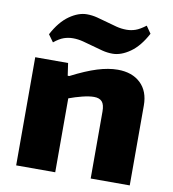

<svg xmlns="http://www.w3.org/2000/svg" viewBox="-87 -868 851 944"><g transform="rotate(10 338.5 -396.0)"><path d="M57 -540H221L230 -478H238Q312 -516 367 -533Q422 -550 468 -550Q540 -550 582 -510Q624 -470 624 -399V0H429V-334Q429 -369 416 -383.5Q403 -398 376 -398Q352 -398 318 -389.5Q284 -381 252 -369V0H57ZM104 -663Q139 -729 184 -760.5Q229 -792 271 -792Q297 -792 322.5 -785.5Q348 -779 373.5 -771.5Q399 -764 424 -757.5Q449 -751 475 -751Q498 -751 519.5 -758.5Q541 -766 570 -788L595 -752Q560 -686 515 -654.5Q470 -623 428 -623Q402 -623 376.5 -629.5Q351 -636 325.5 -643.5Q300 -651 274.5 -657.5Q249 -664 224 -664Q201 -664 179 -656.5Q157 -649 130 -627Z"/></g></svg>

Font: Encode Sans Normal
Style: ExtraBold
Weight: 800
Designer: Pablo Impallari, Andres Torresi
Foundry: Pablo Impallari, Andres Torresi
Version: Version 1.000; ttfautohint (v1.00) -l 8 -r 50 -G 200 -x 14 -